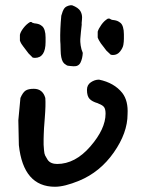

<svg xmlns="http://www.w3.org/2000/svg" viewBox="-20 -713 554 733"><path d="M190 0Q69 0 52 -159L50 -254L58 -339Q67 -360 77.5 -367Q88 -374 109 -374Q143 -374 153 -339Q155 -312 151 -263Q147 -214 147 -200Q147 -197 146.5 -182Q146 -167 146.5 -160.5Q147 -154 148 -140Q149 -126 152.5 -119Q156 -112 161.5 -103.5Q167 -95 176.5 -91Q186 -87 198 -87Q267 -87 325 -154Q383 -221 383 -279Q383 -295 378 -303Q373 -311 357 -317L353 -319Q332 -325 322 -335.5Q312 -346 312 -370Q312 -389 327 -399Q342 -409 358 -409Q416 -397 447 -358Q470 -328 467 -277Q467 -206 414.5 -131Q362 -56 282 -23Q226 0 190 0ZM236 -463Q235 -464 230 -467Q225 -470 223 -473L220 -477Q212 -491 211.5 -520.5Q211 -550 210 -557Q209 -601 214 -653Q219 -672 225.5 -681Q232 -690 249 -693H255Q279 -684 287 -670.5Q295 -657 293 -639Q291 -621 292 -619Q291 -610 289 -591.5Q287 -573 286.5 -563.5Q286 -554 288 -539.5Q290 -525 296 -511Q295 -490 287.5 -474.5Q280 -459 261 -460Q259 -460 248.5 -461Q238 -462 236 -463ZM113 -492 105 -493 89 -509Q84 -515 78 -523.5Q72 -532 68.5 -536Q65 -540 61.5 -546Q58 -552 56 -558V-580Q58 -591 69.5 -606Q81 -621 95 -629H100L104 -626Q109 -624 111 -624Q112 -624 118.5 -623Q125 -622 130 -620Q135 -618 141 -613Q147 -608 150.5 -597Q154 -586 154 -570V-553Q154 -492 113 -492ZM411 -503 403 -504 386 -520Q382 -526 375 -534.5Q368 -543 365 -547.5Q362 -552 358.5 -558Q355 -564 353 -570V-592Q356 -603 367 -618.5Q378 -634 392 -642H398Q406 -637 409 -637Q410 -637 416.5 -636Q423 -635 428 -633Q433 -631 439.5 -626Q446 -621 449.5 -609.5Q453 -598 453 -582V-565Q453 -554 451 -542Q449 -530 438.5 -516.5Q428 -503 411 -503Z"/></svg>

Font: Excalifont
Style: Regular
Weight: 400
Designer: Your Own Font Foundry (Virgil); Ján Filípek / DizajnDesign (Excalifont, modifications)
Foundry: Your Own Font Foundry (Virgil); Ján Filípek / DizajnDesign (Excalifont, modifications)
Version: Version 1.000;Glyphs 3.2 (3227)